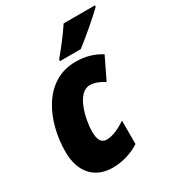

<svg xmlns="http://www.w3.org/2000/svg" viewBox="-185 -876 909 996"><g transform="rotate(-30 269.0 -378.0)"><path d="M237 -617 235 -606H360C397 -633 507 -726 537 -758L538 -766H350C316 -715 276 -663 237 -617ZM198 10C261 10 319 -11 360 -38V-178C315 -148 277 -132 242 -132C213 -132 197 -155 197 -205C197 -271 227 -421 307 -421C334 -421 367 -408 391 -391L454 -521C409 -549 362 -563 303 -563C109 -563 25 -359 25 -184C25 -59 93 10 198 10Z"/></g></svg>

Font: Noto Sans Condensed Black
Style: Italic
Weight: 900
Width: 3
Italic angle: -12°
Designer: Monotype Design Team
Foundry: Monotype Imaging Inc.
Version: Version 2.013